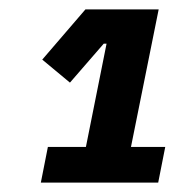

<svg xmlns="http://www.w3.org/2000/svg" viewBox="-20 -718 384 409"><path d="M317 -329 332 -405H259L318 -698H162L70 -591L129 -542L201 -625H207L163 -405H82L67 -329Z"/></svg>

Font: Braiins Sans
Style: Bold Italic
Weight: 700
Italic angle: -11.31°
Designer: Mike Abbink, Paul van der Laan, Pieter van Rosmalen, Jiri Chlebus, Lubos Buracinsky
Foundry: Bold Monday, Sudetype
Version: Version 1.000;hotconv 1.0.109;makeotfexe 2.5.65596